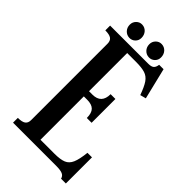

<svg xmlns="http://www.w3.org/2000/svg" viewBox="-277 -948 1049 1049"><g transform="rotate(45 247.5 -423.5)"><path d="M30 -37Q62 -37 76 -47Q90 -57 90 -80V-670Q90 -693 76 -703Q62 -713 30 -713V-750H325Q348 -750 358 -758.5Q368 -767 371 -788H405L449 -607L415 -598Q398 -646 381.5 -670Q365 -694 339.5 -702Q314 -710 269 -710H202V-415H228Q297 -415 297 -487H334V-303H297Q297 -341 280.5 -358Q264 -375 228 -375H202V-40H310Q355 -40 379.5 -50Q404 -60 416 -88Q428 -116 434 -171H469V31H432Q428 14 412.5 7Q397 0 363 0H30ZM199 -823.4Q199 -803.1 184.9 -789.6Q170.7 -776.2 151.1 -776.9Q130.7 -777.6 116.5 -792.5Q102.3 -807.4 102.3 -830Q102.3 -850.3 116.5 -864.5Q130.7 -878.7 150.3 -878Q171.4 -877.2 185.2 -862Q199 -846.7 199 -823.4ZM350 -823.4Q350 -803.1 335.9 -789.6Q321.7 -776.2 302.1 -776.9Q281.7 -777.6 267.5 -792.5Q253.3 -807.4 253.3 -830Q253.3 -850.3 267.5 -864.5Q281.7 -878.7 301.3 -878Q322.4 -877.2 336.2 -862Q350 -846.7 350 -823.4Z"/></g></svg>

Font: Girassol
Style: Regular
Weight: 400
Width: 3
Designer: Liam Spradlin
Version: Version 1.004